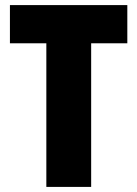

<svg xmlns="http://www.w3.org/2000/svg" viewBox="-20 -734 539 754"><path d="M338 0H162V-564H19V-714H480V-564H338Z"/></svg>

Font: Noto Sans Gujarati Condensed Black
Style: Regular
Weight: 900
Width: 3
Designer: Jelle Bosma - Monotype Design Team, Universal Thirst
Foundry: Monotype Imaging Inc.
Version: Version 2.106; ttfautohint (v1.8.4.7-5d5b)